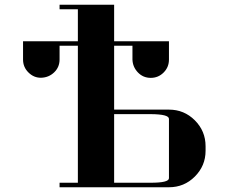

<svg xmlns="http://www.w3.org/2000/svg" viewBox="-20 -789 962 809"><path d="M77.1 -538.1V-615.2H308.1V-750H231V-769H460.9V-615.2H691.9V-538.1Q691.9 -505.9 669.4 -483.4Q647 -460.9 615.2 -460.9Q583 -460.9 561 -483.9Q539.1 -506.8 538.1 -538.1V-596.2H460.9V-327.1H691.9Q755.9 -327.1 800.8 -282.2Q846.2 -236.8 846.2 -172.9V-153.8Q846.2 -90.3 800.8 -44.9Q755.9 0 691.9 0H231V-19H308.1V-596.2H231V-538.1Q231 -505.9 208 -483.9Q185.5 -462.4 153.3 -461.4Q122.6 -460.9 99.6 -483.9Q77.1 -506.3 77.1 -538.1ZM460.9 -19H615.2Q691.9 -19 691.9 -38.1V-288.1Q691.9 -307.6 615.2 -308.1H460.9Z"/></svg>

Font: Hjet
Style: Regular
Weight: 400
Designer: T. Christopher White
Version: Version 1.2